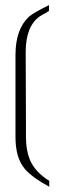

<svg xmlns="http://www.w3.org/2000/svg" viewBox="-20 -708 247 733"><path d="M39.1 -184.6Q39.1 -104.5 75.2 -62.5Q104.5 -29.3 168 4.9V-17.6Q113.3 -51.8 93.8 -98.6Q79.1 -135.7 79.1 -183.6V-235.4L78.1 -509.8Q78.1 -607.4 131.8 -645.5Q135.7 -647.5 167 -666V-688.5Q109.4 -660.2 90.8 -644.5Q39.1 -596.7 39.1 -498Z"/></svg>

Font: Post No Bills Colombo
Style: Light
Weight: 400
Designer: Kosala Senevirathne, Siva Puranthara, Lasantha Premarathna, Tharique Azeez
Foundry: Mooniak
Version: Version 1.220 ; ttfautohint (v1.5)